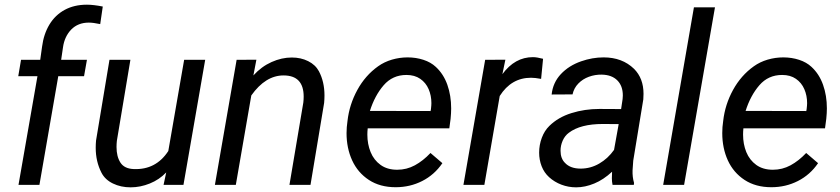

<svg xmlns="http://www.w3.org/2000/svg" viewBox="-20 -781 3549 811"><path d="M335 -459H226.1L146.5 0H58.1L138.2 -459H57.1L68.8 -528.3H149.9L157.7 -584Q164.6 -637.2 188.7 -677.2Q212.9 -717.3 253.2 -739.3Q293.5 -761.2 347.2 -761.2Q374.5 -761.2 414.1 -753.4L403.3 -679.2Q373.5 -685.5 355 -685.5Q309.6 -685.5 280.8 -656.2Q252.4 -626.5 246.1 -581.1L238.3 -528.3H347.2Z M670.9 0 682.1 -52.7Q652.8 -22 612.8 -5.9Q572.8 10.3 531.7 10.3Q490.2 10.3 457 -5.9Q423.8 -22 408.7 -51.3Q384.3 -98.6 384.3 -156.7Q384.3 -172.4 385.7 -187.5L442.4 -528.3H530.8L473.6 -186Q472.2 -172.9 472.2 -160.2Q472.2 -119.6 488.8 -94Q505.4 -68.4 544.9 -66.9Q638.7 -63 690.9 -143.1L757.8 -528.3H846.7L754.9 0Z M1041.5 -377.9 976.1 0H887.7L979.5 -528.3L1063 -528.8L1050.3 -462.4Q1084.5 -500 1127.2 -519Q1169.9 -538.1 1212.4 -538.1Q1251 -538.1 1281.7 -522.7Q1312.5 -507.3 1327.1 -480Q1350.6 -435.5 1350.6 -377.9Q1350.6 -362.3 1349.1 -346.2L1291.5 0H1202.6L1261.2 -347.7Q1262.7 -360.8 1262.7 -373Q1262.7 -462.4 1177.7 -462.4Q1101.6 -462.4 1041.5 -377.9Z M1848.6 -91.8Q1814.9 -42.5 1763.4 -16.4Q1711.9 9.8 1651.4 9.8Q1585 9.8 1538.1 -21Q1491.2 -51.8 1467.5 -103.5Q1443.8 -155.3 1443.8 -218.8Q1443.8 -226.6 1444.8 -244.1L1447.8 -270Q1455.6 -339.4 1489.3 -400.9Q1522.9 -462.4 1577.1 -501Q1603 -519.5 1635.5 -529.1Q1668 -538.6 1701.7 -538.6Q1737.3 -538.6 1768.6 -528.3Q1799.8 -518.1 1820.8 -498.5Q1853.5 -468.3 1869.6 -422.9Q1885.7 -377.4 1885.7 -323.2Q1885.7 -303.7 1883.3 -279.3L1877.9 -238.8H1533.2Q1531.7 -225.6 1531.7 -212.4Q1531.7 -172.4 1545.4 -138.7Q1559.1 -105 1587.4 -84.5Q1615.7 -64 1657.7 -64Q1697.8 -64 1732.4 -82.8Q1767.1 -101.6 1798.3 -134.8ZM1542.5 -312.5 1798.8 -312 1800.3 -319.8Q1802.2 -336.4 1802.2 -345.2Q1802.2 -377.4 1790.5 -404.5Q1778.8 -431.6 1755.1 -448Q1731.4 -464.4 1696.8 -464.4Q1638.2 -464.4 1600.6 -420.9Q1563 -377.4 1542.5 -312.5Z M2090.8 -375.5 2025.9 0H1937.5L2029.3 -528.3L2114.7 -528.8L2102.1 -467.8Q2154.8 -539.6 2231 -539.6Q2247.6 -539.6 2273.9 -532.7L2265.6 -447.8Q2239.7 -452.6 2223.1 -452.6Q2139.6 -452.6 2090.8 -375.5Z M2567.4 0Q2564.5 -14.2 2564.5 -27.8L2565.4 -55.7Q2529.3 -22 2490.2 -5.9Q2451.2 10.3 2413.6 10.3Q2380.9 10.3 2351.3 -1Q2321.8 -12.2 2299.3 -32.7Q2278.3 -51.8 2267.8 -78.9Q2257.3 -106 2257.3 -136.2Q2257.3 -168.9 2268.6 -199Q2279.8 -229 2300.3 -249Q2337.4 -285.6 2393.6 -303.2Q2449.7 -320.8 2511.7 -320.8L2603.5 -320.3L2609.9 -362.8Q2610.8 -373.5 2610.8 -377.9Q2610.8 -418 2587.6 -441.4Q2564.5 -464.8 2522 -465.8Q2493.7 -466.3 2467.5 -456.8Q2441.4 -447.3 2422.9 -428.2Q2404.3 -409.2 2398.4 -382.3L2310.1 -381.8Q2315.4 -432.1 2349.1 -468Q2382.8 -503.9 2434.6 -522Q2481.9 -538.6 2529.8 -538.6Q2608.4 -538.6 2658.2 -490.2Q2698.2 -450.2 2698.2 -384.8Q2698.2 -369.1 2697.3 -361.3L2654.8 -102.5L2651.9 -61.5Q2650.9 -33.2 2658.2 -8.3L2657.2 0ZM2573.7 -147.9 2593.3 -256.8 2526.4 -257.3Q2431.6 -257.3 2382.8 -220.2Q2366.2 -208 2356.9 -187.3Q2347.7 -166.5 2347.7 -144.5Q2347.7 -111.3 2366.7 -92.8Q2389.2 -68.8 2432.6 -68.8Q2474.6 -68.8 2511.5 -90.3Q2548.3 -111.8 2573.7 -147.9Z M3000 -750 2869.6 0H2781.2L2911.1 -750Z M3435.5 -91.8Q3401.9 -42.5 3350.3 -16.4Q3298.8 9.8 3238.3 9.8Q3171.9 9.8 3125 -21Q3078.1 -51.8 3054.4 -103.5Q3030.8 -155.3 3030.8 -218.8Q3030.8 -226.6 3031.7 -244.1L3034.7 -270Q3042.5 -339.4 3076.2 -400.9Q3109.9 -462.4 3164.1 -501Q3189.9 -519.5 3222.4 -529.1Q3254.9 -538.6 3288.6 -538.6Q3324.2 -538.6 3355.5 -528.3Q3386.7 -518.1 3407.7 -498.5Q3440.4 -468.3 3456.5 -422.9Q3472.7 -377.4 3472.7 -323.2Q3472.7 -303.7 3470.2 -279.3L3464.8 -238.8H3120.1Q3118.7 -225.6 3118.7 -212.4Q3118.7 -172.4 3132.3 -138.7Q3146 -105 3174.3 -84.5Q3202.6 -64 3244.6 -64Q3284.7 -64 3319.3 -82.8Q3354 -101.6 3385.3 -134.8ZM3129.4 -312.5 3385.7 -312 3387.2 -319.8Q3389.2 -336.4 3389.2 -345.2Q3389.2 -377.4 3377.4 -404.5Q3365.7 -431.6 3342 -448Q3318.4 -464.4 3283.7 -464.4Q3225.1 -464.4 3187.5 -420.9Q3149.9 -377.4 3129.4 -312.5Z"/></svg>

Font: Mardoto
Style: Italic
Weight: 400
Italic angle: -12°
Designer: Christian Robertson, Vahan Hovhannisyan
Foundry: Google
Version: Version 1.000